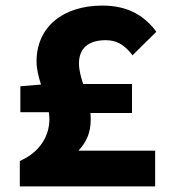

<svg xmlns="http://www.w3.org/2000/svg" viewBox="-20 -668 613 688"><path d="M305 -239C305 -248 305 -254 304 -263H453V-367H278C270 -392 263 -416 263 -441C263 -496 298 -524 359 -524C396 -524 421 -509 445 -482L455 -470L540 -554L532 -565C490 -616 433 -648 347 -648C205 -648 111 -571 111 -448C111 -420 118 -393 127 -365L53 -359V-266H155C156 -259 157 -249 157 -241C157 -177 119 -123 59 -95L51 -91V0H536V-128H261C290 -159 305 -193 305 -239Z"/></svg>

Font: Falling Sky
Style: Bd+
Weight: 400
Designer: Paul D. Hunt
Foundry: Adobe Systems Incorporated
Version: Version 1.02